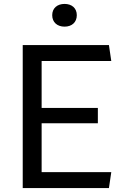

<svg xmlns="http://www.w3.org/2000/svg" viewBox="-20 -960 660 980"><path d="M96 0H536L548 -81.5H192.5V-331H479.5V-409H192.5V-648.5H548L536 -730H96ZM309.5 -824C346.5 -824 372 -846 372 -882.5C372 -918.5 346.5 -940 309.5 -940C272.5 -940 246.5 -918.5 246.5 -882.5C246.5 -846 272.5 -824 309.5 -824Z"/></svg>

Font: Monaspace Argon
Style: Regular
Weight: 400
Designer: Riley Cran & the Lettermatic Team
Foundry: Lettermatic
Version: Version 1.200 (Monaspace Argon)